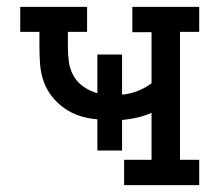

<svg xmlns="http://www.w3.org/2000/svg" viewBox="-20 -540 640 560"><path d="M342 0V-74H422V-211Q402 -202 380 -197Q358 -192 336 -190V-101H264V-192Q238 -194 214 -201.5Q190 -209 169 -223.5Q148 -238 132 -258Q116 -278 107.5 -302Q99 -326 97 -351.5Q95 -377 95 -402V-447H39V-520H234V-447H178V-402Q178 -380 181 -358.5Q184 -337 195 -318Q206 -299 224.5 -286.5Q243 -274 264 -268V-381H336V-264Q359 -266 381 -274.5Q403 -283 422 -297V-446H366V-520H561V-447H505V-74H561V0Z"/></svg>

Font: Iosevka HT Extended
Style: Regular
Weight: 400
Width: 7
Monospace: yes
Designer: Belleve Invis
Foundry: Belleve Invis
Version: Version 32.3.0; ttfautohint (v1.8.4)